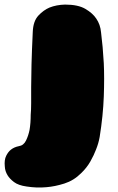

<svg xmlns="http://www.w3.org/2000/svg" viewBox="-88 -529 513 838"><path d="M347 69Q342 97 331 124Q322 148 306.5 175.5Q291 203 266 227Q234 259 193 272Q152 285 115 288Q72 292 28 285Q-8 280 -27 265.5Q-46 251 -55 236Q-66 218 -67 198Q-70 169 -61 151Q-52 133 -40 124Q-26 113 -6 109Q15 106 25.5 84.5Q36 63 41 38Q46 9 46 -28Q48 -50 48 -78.5Q48 -107 48 -148Q48 -189 49.5 -247.5Q51 -306 55 -390Q57 -437 79.5 -461Q102 -485 128 -496Q158 -508 196 -509Q253 -509 285 -490Q317 -471 332 -448Q350 -422 353 -388Q361 -326 365 -253Q368 -190 365 -107.5Q362 -25 347 69Z"/></svg>

Font: Sniglet
Style: ExtraBold
Weight: 800
Version: Version 2.000; ttfautohint (v0.95) -l 8 -r 50 -G 200 -x 14 -